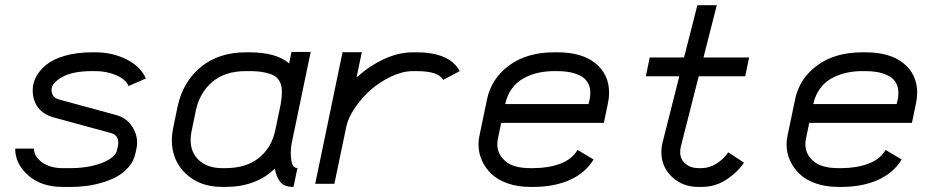

<svg xmlns="http://www.w3.org/2000/svg" viewBox="-20 -716 3641 748"><path d="M107.4 -365.2Q107.4 -392.1 120.8 -417.2Q134.3 -442.4 160.9 -464.1Q187.5 -485.8 233.6 -499Q279.8 -512.2 338.9 -512.2H351.1Q418.5 -512.2 473.4 -484.4Q528.3 -456.5 548.3 -410.2L481 -380.9Q469.7 -407.2 432.4 -423.1Q395 -439 351.1 -439H338.9Q262.7 -439 221.7 -415.5Q180.7 -392.1 180.7 -366.2Q180.7 -336.9 209.5 -328.6L431.6 -268.1Q470.7 -257.8 492.4 -226.6Q514.2 -195.3 514.2 -160.2Q514.2 -150.9 512.2 -139.6L507.3 -117.2Q501 -87.9 480.7 -64.7Q460.4 -41.5 434.1 -27.3Q407.7 -13.2 375.2 -3.9Q342.8 5.4 313.7 8.8Q284.7 12.2 257.3 12.2H223.1Q141.6 12.2 90.3 -32.5Q39.1 -77.1 39.1 -137.2H112.3Q112.3 -106 144 -83.5Q175.8 -61 223.1 -61H257.3Q299.8 -61 339.1 -69.8Q378.4 -78.6 405.3 -95Q432.1 -111.3 436 -131.8L439 -146Q440.9 -151.9 440.9 -160.2Q440.9 -189.5 412.1 -197.8L189.9 -258.3Q148.9 -269.5 128.2 -297.1Q107.4 -324.7 107.4 -365.2Z M742.7 -284.2 725.6 -201.2Q722.7 -188.5 722.7 -170.4Q722.7 -121.1 755.9 -91.1Q789.1 -61 845.2 -61H858.4Q939 -61 988.5 -100.8Q1038.1 -140.6 1052.2 -208L1071.3 -298.8Q1078.1 -332 1078.1 -356.9Q1078.1 -371.1 1076.2 -381.1Q1074.2 -391.1 1066.9 -402.8Q1059.6 -414.6 1046.4 -421.9Q1033.2 -429.2 1009 -434.1Q984.9 -439 951.2 -439H938.5Q856.4 -439 806.9 -396.7Q757.3 -354.5 742.7 -284.2ZM1138.7 -61.5 1123.5 12.2H1121.6Q1103 12.2 1089.8 6.3Q1076.7 0.5 1069.1 -11Q1061.5 -22.5 1057.6 -33Q1053.7 -43.5 1050.3 -58.6Q976.6 12.2 858.4 12.2H845.2Q758.3 12.2 703.9 -39.3Q649.4 -90.8 649.4 -170.4Q649.4 -189.9 654.3 -215.8L671.4 -298.8Q691.9 -397 762 -454.6Q832 -512.2 938.5 -512.2H951.2Q1056.6 -512.2 1106.4 -468.8L1115.7 -513.7H1190.4L1116.2 -157.2Q1112.8 -140.1 1112.8 -121.6Q1112.8 -61.5 1137.2 -61.5Z M1601.6 -439H1589.4Q1549.3 -439 1505.1 -418.5Q1460.9 -397.9 1425 -366.5Q1389.2 -335 1362.8 -296.1Q1336.4 -257.3 1329.1 -222.2L1282.7 0H1208L1314.5 -512.7H1389.6L1369.1 -414.1Q1418.5 -459 1475.6 -485.6Q1532.7 -512.2 1589.4 -512.2H1601.6Q1731.9 -512.2 1771 -439L1706.5 -404.8Q1689 -439 1601.6 -439Z M2272.9 -310.5 2277.3 -329.1Q2279.8 -340.8 2279.8 -354.5Q2279.8 -378.4 2268.8 -395.8Q2257.8 -413.1 2238.5 -422.1Q2219.2 -431.2 2198 -435.1Q2176.8 -439 2151.4 -439H2139.2Q2106.4 -439 2076.9 -432.4Q2047.4 -425.8 2020.5 -411.4Q1993.7 -397 1974.6 -371.1Q1955.6 -345.2 1948.2 -310.5ZM1932.6 -237.3 1918.9 -171.9Q1917.5 -165.5 1917.5 -153.3Q1917.5 -115.2 1949 -88.1Q1980.5 -61 2045.4 -61H2057.6Q2116.2 -61 2162.4 -78.1Q2208.5 -95.2 2230 -131.8L2292.5 -94.7Q2261.7 -43 2200.9 -15.4Q2140.1 12.2 2057.6 12.2H2045.4Q1997.1 12.2 1958 -1.5Q1918.9 -15.1 1894.5 -38.6Q1870.1 -62 1857.2 -91.3Q1844.2 -120.6 1844.2 -153.3Q1844.2 -171.4 1847.7 -186.5L1877.4 -329.1Q1894.5 -410.6 1963.9 -461.4Q2033.2 -512.2 2139.2 -512.2H2151.4Q2247.6 -512.2 2300.3 -469Q2353 -425.8 2353 -354.5Q2353 -335 2348.6 -314.5L2332.5 -237.3Z M2712.9 12.2H2700.7Q2639.2 12.2 2597.9 -26.9Q2556.6 -65.9 2556.6 -123Q2556.6 -142.6 2561.5 -162.1L2626.5 -418.9H2496.1L2511.2 -492.2H2645L2696.8 -695.8H2772.5L2720.7 -492.2H2898.4L2883.3 -418.9H2702.1L2632.8 -146.5Q2629.9 -135.3 2629.9 -123Q2629.9 -95.7 2650.1 -78.4Q2670.4 -61 2700.7 -61H2712.9Q2743.7 -61 2772 -79.1Q2800.3 -97.2 2816.9 -122.6L2878.4 -82.5Q2854.5 -45.9 2810.8 -16.8Q2767.1 12.2 2712.9 12.2Z M3473.1 -310.5 3477.5 -329.1Q3480 -340.8 3480 -354.5Q3480 -378.4 3469 -395.8Q3458 -413.1 3438.7 -422.1Q3419.4 -431.2 3398.2 -435.1Q3377 -439 3351.6 -439H3339.4Q3306.6 -439 3277.1 -432.4Q3247.6 -425.8 3220.7 -411.4Q3193.8 -397 3174.8 -371.1Q3155.8 -345.2 3148.4 -310.5ZM3132.8 -237.3 3119.1 -171.9Q3117.7 -165.5 3117.7 -153.3Q3117.7 -115.2 3149.2 -88.1Q3180.7 -61 3245.6 -61H3257.8Q3316.4 -61 3362.5 -78.1Q3408.7 -95.2 3430.2 -131.8L3492.7 -94.7Q3461.9 -43 3401.1 -15.4Q3340.3 12.2 3257.8 12.2H3245.6Q3197.3 12.2 3158.2 -1.5Q3119.1 -15.1 3094.7 -38.6Q3070.3 -62 3057.4 -91.3Q3044.4 -120.6 3044.4 -153.3Q3044.4 -171.4 3047.9 -186.5L3077.6 -329.1Q3094.7 -410.6 3164.1 -461.4Q3233.4 -512.2 3339.4 -512.2H3351.6Q3447.8 -512.2 3500.5 -469Q3553.2 -425.8 3553.2 -354.5Q3553.2 -335 3548.8 -314.5L3532.7 -237.3Z"/></svg>

Font: Anka/Coder
Style: Italic
Weight: 400
Italic angle: -12°
Monospace: yes
Version: Version 001.100